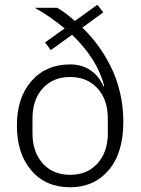

<svg xmlns="http://www.w3.org/2000/svg" viewBox="-20 -773 591 805"><path d="M273.9 12.2Q171.9 12.2 111.3 -58.3Q50.8 -128.9 50.8 -247.1Q50.8 -362.8 111.6 -432.9Q172.4 -502.9 273.9 -502.9Q322.8 -502.9 358.6 -479Q394.5 -455.1 414.1 -410.2L417 -412.1Q388.2 -525.9 282.2 -627L192.9 -563L168.9 -595.2L251 -653.8Q189 -705.1 126 -740.2H220.2Q254.9 -719.7 293.9 -685.1L388.2 -752.9L413.1 -721.2L325.2 -657.2Q359.9 -624 389.4 -584.2Q418.9 -544.4 443.8 -495.1Q468.8 -445.8 482.9 -386Q497.1 -326.2 497.1 -263.2Q497.1 -131.8 435.8 -59.8Q374.5 12.2 273.9 12.2ZM432.1 -214.8V-275.9Q432.1 -355.5 388.7 -402.8Q345.2 -450.2 273.9 -450.2Q202.6 -450.2 159.4 -402.8Q116.2 -355.5 116.2 -275.9V-214.8Q116.2 -135.3 159.4 -87.6Q202.6 -40 273.9 -40Q345.2 -40 388.7 -87.6Q432.1 -135.3 432.1 -214.8Z"/></svg>

Font: Anuphan Light
Style: Regular
Weight: 300
Designer: Mike Abbink, Paul van der Laan, Pieter van Rosmalen, Mint Tantisuwanna
Foundry: Bold Monday; Cadson Demak
Version: Version 3.002;hotconv 1.0.109;makeotfexe 2.5.65596